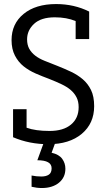

<svg xmlns="http://www.w3.org/2000/svg" viewBox="-20 -699 521 947"><path d="M218.5 12.3Q124.7 12.3 44.4 -22.2V-160.5H111.1V-69.1Q154.3 -53.1 224.7 -53.1Q292.6 -53.1 330.2 -84.6Q367.9 -116 367.9 -170.4Q367.9 -198.8 357.4 -219.1Q346.9 -239.5 329 -254.9Q311.1 -270.4 284 -283.3Q256.8 -296.3 222.2 -309.9Q188.9 -322.2 156.2 -336.4Q123.5 -350.6 96.9 -371.6Q70.4 -392.6 53.7 -424.7Q37 -456.8 37 -501.2Q37 -581.5 96.3 -630.2Q155.6 -679 256.8 -679Q345.7 -679 419.8 -642V-506.2H353.1V-595.1Q308.6 -613.6 250.6 -613.6Q182.7 -613.6 148.1 -581.5Q113.6 -549.4 113.6 -504.9Q113.6 -477.8 124.1 -458.6Q134.6 -439.5 153.7 -424.7Q172.8 -409.9 200.6 -398.8Q228.4 -387.7 263 -374.1Q297.5 -360.5 330.2 -345.1Q363 -329.6 388.3 -308Q413.6 -286.4 429 -254.9Q444.4 -223.5 444.4 -175.3Q444.4 -90.1 383.3 -38.9Q322.2 12.3 218.5 12.3ZM135.8 166.7Q159.3 171.6 184 171.6Q207.4 171.6 221 162.3Q234.6 153.1 234.6 130.9Q234.6 91.4 164.2 91.4L201.2 -9.9H258L234.6 54.3Q271.6 63 287 84.6Q302.5 106.2 302.5 133.3Q302.5 176.5 270.4 202.5Q238.3 228.4 186.4 228.4Q161.7 228.4 135.8 222.2Z"/></svg>

Font: Slabo 27px
Style: Regular
Weight: 400
Version: Version 1.02 Build 003a